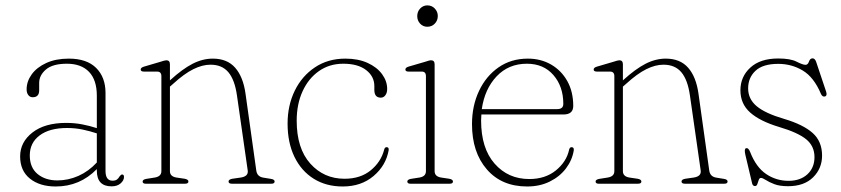

<svg xmlns="http://www.w3.org/2000/svg" viewBox="-20 -666 3050 696"><path d="M53 -99Q53 -151 97.8 -185.8Q142.5 -220.5 220 -220.5Q250.5 -220.5 278.8 -215Q307 -209.5 331 -201.5V-319Q331 -376 302.8 -405.5Q274.5 -435 222.5 -435Q171 -435 146.5 -414Q122 -393 122 -365.5V-338.5Q122 -313.5 98.5 -313.5Q88.5 -313.5 82.5 -321.5Q76.5 -329.5 76.5 -342Q76.5 -371 95 -396.5Q113.5 -422 148 -437.8Q182.5 -453.5 229.5 -453.5Q294.5 -453.5 328.5 -419.8Q362.5 -386 362.5 -329V-46.5Q362.5 -11 388 -11Q398.5 -11 404.2 -15.5Q410 -20 413 -26Q418.5 -33.5 422.5 -33.5Q429.5 -33.5 429.5 -24.5Q429.5 -12 417.2 -1.2Q405 9.5 384.5 9.5Q331 9.5 331 -47.5V-53Q269.5 10 182 10Q124 10 88.5 -18.5Q53 -47 53 -99ZM88 -102.5Q88 -58.5 116.2 -35.2Q144.5 -12 188 -12Q227.5 -12 264.5 -28.5Q301.5 -45 331 -77V-182.5Q307 -190.5 280.2 -196.2Q253.5 -202 223 -202Q159.5 -202 123.8 -175.2Q88 -148.5 88 -102.5Z M596 -433V-374.5L597.5 -376Q641.5 -416 678 -434.8Q714.5 -453.5 751.5 -453.5Q803.5 -453.5 832.5 -420.5Q861.5 -387.5 870 -326.5L909 -48Q912 -25.5 935 -22L962.5 -17.5Q975.5 -15.5 975.5 -8Q975.5 0 963.5 0H821Q808.5 0 808.5 -8Q808.5 -15.5 822 -18L853.5 -22.5Q881 -27 878 -48L839 -320Q831 -376.5 808 -404Q785 -431.5 743 -431.5Q713.5 -431.5 680.8 -415.2Q648 -399 607.5 -362L596 -352V-45.5Q596 -26.5 619 -22.5L649.5 -18Q663 -15.5 663 -8Q663 0 650.5 0H508.5Q497 0 497 -8Q497 -15 510 -17.5L541.5 -22.5Q565 -26.5 565 -45.5V-390Q565 -406.5 549.5 -406.5H502Q490 -406.5 490 -414Q490 -421 502 -424.5L561.5 -442Q569 -444.5 574.5 -446Q580 -447.5 583 -447.5Q596 -447.5 596 -433Z M1383.5 -343.5Q1383.5 -329.5 1377 -320.8Q1370.5 -312 1360.5 -312Q1337 -312 1337 -340V-354Q1337 -389 1307.2 -412Q1277.5 -435 1224.5 -435Q1174 -435 1136 -408.2Q1098 -381.5 1076.8 -335Q1055.5 -288.5 1055.5 -228.5Q1055.5 -128 1104.8 -73Q1154 -18 1229 -18Q1286.5 -18 1323.8 -48.5Q1361 -79 1372.5 -123Q1374.5 -132.5 1381.5 -132.5Q1390 -132.5 1389 -122Q1379.5 -66.5 1334.5 -28.2Q1289.5 10 1222.5 10Q1162 10 1117 -18.2Q1072 -46.5 1047.2 -97.8Q1022.5 -149 1022.5 -218Q1022.5 -284 1048.5 -337.2Q1074.5 -390.5 1121.8 -422Q1169 -453.5 1232 -453.5Q1278.5 -453.5 1312.5 -438Q1346.5 -422.5 1365 -397.2Q1383.5 -372 1383.5 -343.5Z M1529 -569Q1513.5 -569 1503 -580.2Q1492.5 -591.5 1492.5 -607.5Q1492.5 -624 1503.2 -635.2Q1514 -646.5 1529 -646.5Q1545.5 -646.5 1556.2 -635Q1567 -623.5 1567 -608Q1567 -591.5 1556 -580.2Q1545 -569 1529 -569ZM1555.5 -433V-45.5Q1555.5 -26.5 1578.5 -22.5L1608.5 -18Q1622 -15.5 1622 -8Q1622 0 1610 0H1468Q1456.5 0 1456.5 -8Q1456.5 -15 1469 -17.5L1501 -22.5Q1524 -26.5 1524 -45.5V-390Q1524 -406.5 1509 -406.5H1461Q1449.5 -406.5 1449.5 -414Q1449.5 -421 1461 -424.5L1521 -442Q1528.5 -444.5 1533.8 -446Q1539 -447.5 1542.5 -447.5Q1555.5 -447.5 1555.5 -433Z M2058 -282Q2058 -251 2022.5 -251H1725Q1724 -240.5 1724 -229Q1724 -128.5 1773 -72.8Q1822 -17 1898.5 -17Q1956.5 -17 1995 -48.2Q2033.5 -79.5 2043 -123Q2045 -132.5 2052 -132.5Q2061 -132.5 2060 -121.5Q2054.5 -86 2032 -56Q2009.5 -26 1973.2 -8Q1937 10 1891 10Q1798.5 10 1744.8 -52Q1691 -114 1691 -216Q1691 -282.5 1716.5 -336.5Q1742 -390.5 1787.5 -422Q1833 -453.5 1893.5 -453.5Q1940.5 -453.5 1977.8 -432Q2015 -410.5 2036.5 -372Q2058 -333.5 2058 -282ZM1890 -435Q1823.5 -435 1780.2 -389.2Q1737 -343.5 1726.5 -270.5H2000Q2022 -270.5 2022 -289.5Q2022 -352.5 1986.2 -393.8Q1950.5 -435 1890 -435Z M2238 -433V-374.5L2239.5 -376Q2283.5 -416 2320 -434.8Q2356.5 -453.5 2393.5 -453.5Q2445.5 -453.5 2474.5 -420.5Q2503.5 -387.5 2512 -326.5L2551 -48Q2554 -25.5 2577 -22L2604.5 -17.5Q2617.5 -15.5 2617.5 -8Q2617.5 0 2605.5 0H2463Q2450.5 0 2450.5 -8Q2450.5 -15.5 2464 -18L2495.5 -22.5Q2523 -27 2520 -48L2481 -320Q2473 -376.5 2450 -404Q2427 -431.5 2385 -431.5Q2355.5 -431.5 2322.8 -415.2Q2290 -399 2249.5 -362L2238 -352V-45.5Q2238 -26.5 2261 -22.5L2291.5 -18Q2305 -15.5 2305 -8Q2305 0 2292.5 0H2150.5Q2139 0 2139 -8Q2139 -15 2152 -17.5L2183.5 -22.5Q2207 -26.5 2207 -45.5V-390Q2207 -406.5 2191.5 -406.5H2144Q2132 -406.5 2132 -414Q2132 -421 2144 -424.5L2203.5 -442Q2211 -444.5 2216.5 -446Q2222 -447.5 2225 -447.5Q2238 -447.5 2238 -433Z M2838.5 -10.5Q2881 -10.5 2906.8 -34.2Q2932.5 -58 2932.5 -96.5Q2932.5 -136.5 2902.5 -161Q2872.5 -185.5 2805 -205.5Q2735 -226.5 2699.5 -258Q2664 -289.5 2664 -338.5Q2664 -388 2700 -421Q2736 -454 2801 -454Q2845 -454 2867.5 -442.5Q2890 -431 2900 -431Q2908.5 -431 2912.5 -442.8Q2916.5 -454.5 2925.5 -454.5Q2934 -454.5 2938.5 -442L2974.5 -334.5Q2979.5 -319.5 2971 -316.5Q2961.5 -313.5 2956 -325.5Q2930.5 -386 2890.2 -410.2Q2850 -434.5 2801 -434.5Q2745.5 -434.5 2718.8 -409.5Q2692 -384.5 2692 -345.5Q2692 -307 2723 -281Q2754 -255 2822.5 -235Q2891.5 -214.5 2925.8 -184Q2960 -153.5 2960 -102Q2960 -55.5 2927.5 -23.2Q2895 9 2836.5 9Q2806 9 2786.8 1.5Q2767.5 -6 2756 -13.5Q2744.5 -21 2738.5 -21Q2733 -21 2730.5 -13.8Q2728 -6.5 2725.5 1Q2723 8.5 2717 8.5Q2709 8.5 2706.5 -1L2682 -104.5Q2677 -126 2684 -128.5Q2693 -131.5 2699.5 -114.5Q2721 -59.5 2757.5 -35Q2794 -10.5 2838.5 -10.5Z"/></svg>

Font: Fraunces 72pt Soft Thin
Style: Regular
Weight: 100
Version: Version 1.000;[b76b70a41]